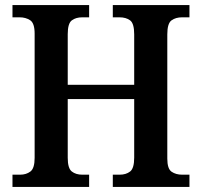

<svg xmlns="http://www.w3.org/2000/svg" viewBox="-20 -734 793 754"><path d="M29 0V-48H59Q83 -48 99.5 -60.5Q116 -73 116 -114V-602Q116 -643 98.5 -654.5Q81 -666 57 -666H29V-714H330V-666H303Q278 -666 262 -654Q246 -642 246 -600V-401H507V-599Q507 -642 491 -654Q475 -666 449 -666H423V-714H724V-666H695Q670 -666 653.5 -654Q637 -642 637 -599V-111Q637 -71 654 -59.5Q671 -48 695 -48H724V0H423V-48H450Q475 -48 491 -60.5Q507 -73 507 -115V-345H246V-114Q246 -73 262 -60.5Q278 -48 303 -48H330V0Z"/></svg>

Font: Noto Serif Tamil SemiCondensed SemiBold
Style: Regular
Weight: 600
Width: 4
Designer: Indian Type Foundry, Tom Grace, and the Monotype Design Team
Foundry: Monotype Imaging Inc.
Version: Version 2.004; ttfautohint (v1.8.4.7-5d5b)